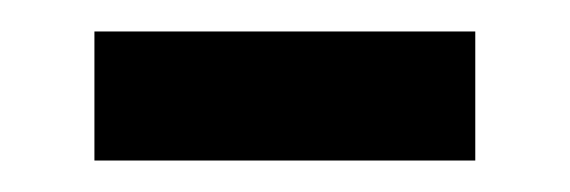

<svg xmlns="http://www.w3.org/2000/svg" viewBox="-20 -395 362 122"><path d="M40 -293V-375H282V-293Z"/></svg>

Font: Noto Sans Malayalam UI
Style: Regular
Weight: 400
Designer: Jelle Bosma - Monotype Design Team
Foundry: Monotype Imaging Inc.
Version: Version 2.104